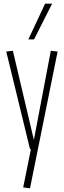

<svg xmlns="http://www.w3.org/2000/svg" viewBox="-20 -810 346 1043"><path d="M106 208 148 0H143L14 -530L50 -534L164 -50L256 -534L293 -530L143 213ZM134 -596 225 -790H263L165 -596Z"/></svg>

Font: Georama Condensed ExtraLight
Style: Regular
Weight: 200
Width: 3
Designer: Jean-Baptiste Levee
Foundry: Production Type
Version: Version 1.000